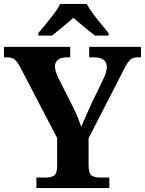

<svg xmlns="http://www.w3.org/2000/svg" viewBox="-20 -951 733 971"><path d="M164 0V-53H211Q235 -53 252 -62Q269 -71 269 -114V-253L84 -608Q69 -637 55.5 -649Q42 -661 13 -661H0V-714H335V-661H318Q288 -661 273 -648.5Q258 -636 258 -616Q258 -603 262.5 -588.5Q267 -574 273 -561L347 -414Q363 -383 373 -358Q383 -333 391 -310Q402 -336 415.5 -367Q429 -398 445 -432L503 -552Q514 -574 517 -589Q520 -604 520 -612Q520 -661 454 -661H431V-714H693V-661H674Q649 -661 635 -645.5Q621 -630 598 -583L428 -252V-115Q428 -72 444.5 -62.5Q461 -53 484 -53H533V0ZM174 -784Q190 -803 211.5 -829Q233 -855 253.5 -882Q274 -909 284 -931H419Q430 -909 450 -882Q470 -855 492 -829Q514 -803 529 -784V-771H460Q446 -782 426 -798Q406 -814 386 -831Q366 -848 351 -861Q329 -841 296.5 -814.5Q264 -788 243 -771H174Z"/></svg>

Font: Noto Serif Vithkuqi
Style: Regular
Weight: 400
Version: Version 1.005